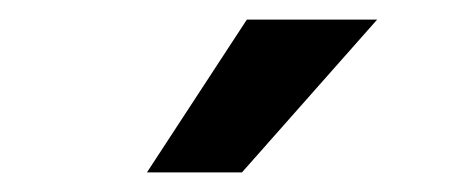

<svg xmlns="http://www.w3.org/2000/svg" viewBox="-20 -752 473 196"><path d="M130 -576 232 -732H365L227 -576Z"/></svg>

Font: Overpass SemiBold
Style: Regular
Weight: 600
Designer: Delve Withrington, Dave Bailey, Thomas Jockin
Foundry: Delve Fonts LLC
Version: Version 4.000